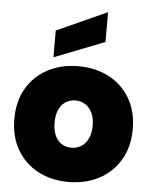

<svg xmlns="http://www.w3.org/2000/svg" viewBox="-58 -895 751 950"><g transform="rotate(5 318.0 -420.0)"><path d="M317 7Q233 7 167 -27.5Q101 -62 62.5 -127Q24 -192 24 -281Q24 -370 62.5 -434.5Q101 -499 167.5 -533.5Q234 -568 318 -568Q402 -568 468.5 -533.5Q535 -499 573.5 -434.5Q612 -370 612 -281Q612 -192 573 -127Q534 -62 467.5 -27.5Q401 7 317 7ZM317 -163Q342 -163 364 -175.5Q386 -188 399.5 -214.5Q413 -241 413 -281Q413 -321 399.5 -347Q386 -373 364.5 -385.5Q343 -398 318 -398Q293 -398 271.5 -385.5Q250 -373 237 -347Q224 -321 224 -281Q224 -241 236.5 -214.5Q249 -188 270.5 -175.5Q292 -163 317 -163ZM440 -847V-699L190 -601V-734Z"/></g></svg>

Font: Parkinsans Light ExtraBold
Style: Regular
Weight: 800
Version: Version 1.000